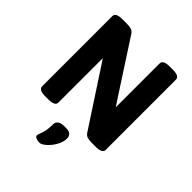

<svg xmlns="http://www.w3.org/2000/svg" viewBox="-226 -739 1076 1076"><g transform="rotate(45 312.0 -201.0)"><path d="M60.1 0ZM60.1 -25.9V-581.5Q60.1 -595.7 72.8 -602.8Q85.4 -609.9 112.3 -609.9H149.4Q170.4 -609.9 184.1 -605Q197.8 -600.1 206.5 -585.9L411.6 -270L435.1 -234.9V-581.5Q435.1 -595.7 447.8 -602.8Q460.4 -609.9 487.3 -609.9H512.2Q539.1 -609.9 551.5 -602.8Q564 -595.7 564 -581.5V-25.9Q564 1.5 512.2 1.5H479Q457.5 1.5 444.3 -3.2Q431.2 -7.8 422.4 -21.5L207.5 -350.1L189 -377.4V-25.9Q189 1.5 137.2 1.5H112.3Q60.1 1.5 60.1 -25.9ZM233.4 189Q233.4 183.6 238.3 171.4Q245.6 151.9 249.8 132.8Q253.9 113.8 253.9 82.5Q253.9 64.5 266.8 54.4Q279.8 44.4 306.2 44.4H322.8Q344.2 44.4 355.2 54.9Q366.2 65.4 366.2 82.5Q366.2 109.9 349.6 139.4Q333 168.9 310.3 188.7Q287.6 208.5 272.5 208.5Q258.3 208.5 245.8 203.6Q233.4 198.7 233.4 189Z"/></g></svg>

Font: Jaldi
Style: Bold
Weight: 400
Designer: Pablo Cosgaya and Nicolas Silva
Foundry: Omnibus-Type
Version: Version 1.007